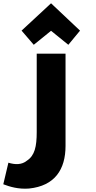

<svg xmlns="http://www.w3.org/2000/svg" viewBox="-46 -1026 582 1166"><path d="M352 -140C352 3 287 103 130 119C66 124 13 108 -26 93C-16 49 -5 6 5 -38C46 -25 87 -25 117 -50C165 -81 177 -136 177 -224V-700H352ZM264 -839 159 -754 85 -840 264 -1006 440 -840 369 -754Z"/></svg>

Font: Repo ExtraBold
Style: Bold
Weight: 700
Designer: Stefan Peev
Foundry: Context Ltd
Version: Version 1.502